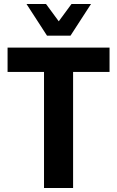

<svg xmlns="http://www.w3.org/2000/svg" viewBox="-20 -944 588 964"><path d="M201 0V-583H18V-705H530V-583H347V0ZM216 -765 113 -924H211L275 -837L339 -924H437L334 -765Z"/></svg>

Font: Nunito Sans 10pt Condensed ExtraBold
Style: Regular
Weight: 800
Width: 3
Designer: Vernon Adams
Foundry: Vernon Adams
Version: Version 3.101;gftools[0.9.27]